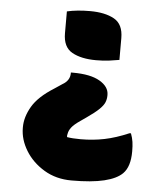

<svg xmlns="http://www.w3.org/2000/svg" viewBox="-52 -602 705 825"><g transform="rotate(5 300.0 -190.0)"><path d="M204 -546Q247 -556 303 -556Q368 -556 407.5 -534Q447 -512 447 -452V-358Q425 -354 401.5 -351Q378 -348 347 -348Q283 -348 243.5 -370Q204 -392 204 -452ZM287 176Q220 176 168.5 145Q117 114 88 66.5Q59 19 59 -31V-34Q59 -78 85.5 -123.5Q112 -169 179 -211L212 -233Q244 -251 244 -283V-286H253Q329 -286 369 -262.5Q409 -239 409 -204V-201Q409 -186 403.5 -172Q398 -158 380.5 -141Q363 -124 327 -99L304 -83Q276 -64 265.5 -50Q255 -36 253 -23Q252 -19 251.5 -15.5Q251 -12 252 -8Q263 -6 278 -5Q293 -4 311 -4Q364 -4 413 -14Q462 -24 518 -48H524Q531 -29 533.5 -12Q536 5 536 29Q536 95 506 125Q481 150 427.5 163Q374 176 287 176Z"/></g></svg>

Font: Recursive Sn Csl St Blk
Style: Regular
Weight: 900
Version: Version 1.079;hotconv 1.0.112;makeotfexe 2.5.65598; ttfautoh